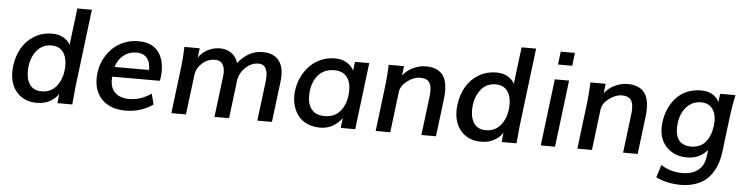

<svg xmlns="http://www.w3.org/2000/svg" viewBox="-51 -975 5558 1434"><g transform="rotate(5 2727.5 -257.5)"><path d="M235.8 11.2Q146.5 11.2 90.8 -47.4Q35.2 -106 35.2 -205.1Q35.2 -225.6 38.1 -248Q47.4 -322.8 81.1 -382.1Q114.7 -441.4 173.8 -477.5Q232.9 -513.7 307.6 -513.7Q361.3 -513.7 397 -490.7Q432.6 -467.8 443.8 -440.4L478 -717.3H586.9L515.1 -131.8Q513.7 -119.6 502.9 0H391.6L398.9 -71.8Q382.3 -40.5 339.8 -14.6Q297.4 11.2 235.8 11.2ZM425.8 -287.6Q425.8 -349.6 396.5 -387.5Q367.2 -425.3 309.6 -425.3Q236.8 -425.3 193.6 -365.5Q150.4 -305.7 150.4 -215.8Q150.4 -153.3 179.2 -115.5Q208 -77.6 266.1 -77.6Q340.3 -77.6 383.1 -137.5Q425.8 -197.3 425.8 -287.6Z M1138.2 -232.9H781.7Q780.8 -217.3 780.8 -210.9Q780.8 -144.5 818.8 -111.1Q856.9 -77.6 922.9 -77.6Q1008.3 -77.6 1086.9 -132.3L1107.9 -52.2Q1015.6 11.2 903.8 11.2Q792 11.2 729.5 -48.6Q667 -108.4 667 -209Q667 -232.4 669.4 -250Q675.8 -304.2 699.5 -352.3Q723.1 -400.4 759.3 -436.3Q795.4 -472.2 845.9 -492.9Q896.5 -513.7 953.6 -513.7Q1051.3 -513.7 1098.9 -457.5Q1146.5 -401.4 1146.5 -306.6Q1146.5 -259.3 1138.2 -232.9ZM792.5 -306.6H1051.8V-309.6Q1051.8 -367.2 1024.4 -397.7Q997.1 -428.2 948.2 -428.2Q893.1 -428.2 851.8 -396Q810.5 -363.8 792.5 -306.6Z M1245.6 0 1288.6 -348.6Q1292.5 -381.3 1294.7 -409.7Q1296.9 -438 1298.1 -465.1Q1299.3 -492.2 1299.8 -501H1414.6L1405.8 -429.7Q1429.2 -467.3 1473.4 -490.5Q1517.6 -513.7 1564.5 -513.7Q1614.3 -513.7 1651.1 -488.3Q1688 -462.9 1702.1 -415Q1736.8 -460.9 1783.2 -487.3Q1829.6 -513.7 1884.8 -513.7Q1962.4 -513.7 2001.5 -470.9Q2040.5 -428.2 2040.5 -351.1Q2040.5 -330.1 2037.6 -307.1L1999.5 0H1890.1L1927.2 -298.8Q1929.2 -314.5 1929.2 -333Q1929.2 -425.3 1863.3 -425.3Q1808.6 -425.3 1764.4 -382.6Q1720.2 -339.8 1713.4 -284.7L1678.2 0H1568.8L1606.9 -307.1Q1608.9 -325.7 1608.9 -335.9Q1608.9 -375.5 1592 -400.4Q1575.2 -425.3 1536.1 -425.3Q1481.9 -425.3 1440.2 -387.7Q1398.4 -350.1 1392.6 -301.3L1355 0Z M2362.3 11.2Q2309.1 11.2 2267.6 -6.6Q2226.1 -24.4 2200.7 -55.2Q2175.3 -85.9 2162.1 -124.8Q2148.9 -163.6 2148.9 -208.5Q2148.9 -226.1 2151.4 -247.1Q2157.7 -299.8 2179.9 -347.7Q2202.1 -395.5 2237.1 -432.6Q2272 -469.7 2321.8 -491.7Q2371.6 -513.7 2428.7 -513.7Q2478.5 -513.7 2514.9 -492.4Q2551.3 -471.2 2570.3 -435.5L2578.6 -501H2685.5L2624 0H2515.1L2524.4 -75.2Q2497.1 -36.1 2455.1 -12.5Q2413.1 11.2 2362.3 11.2ZM2554.2 -288.1Q2554.2 -351.1 2522.9 -388.2Q2491.7 -425.3 2429.7 -425.3Q2349.6 -425.3 2304.4 -367.2Q2259.3 -309.1 2259.3 -217.3Q2259.3 -153.3 2291.3 -115.5Q2323.2 -77.6 2388.7 -77.6Q2467.3 -77.6 2510.7 -136.5Q2554.2 -195.3 2554.2 -288.1Z M2777.3 0 2817.9 -330.6Q2823.7 -376 2826.9 -418.5Q2830.1 -460.9 2830.6 -481L2831.1 -501H2945.8L2937.5 -430.2Q2968.3 -470.2 3015.4 -491.9Q3062.5 -513.7 3107.4 -513.7Q3187.5 -513.7 3227.8 -472.4Q3268.1 -431.2 3268.1 -342.3Q3268.1 -310.5 3264.2 -280.8L3229.5 0H3120.1L3155.3 -284.2Q3158.7 -314.9 3158.7 -332.5Q3158.7 -380.9 3139.2 -403.1Q3119.6 -425.3 3074.2 -425.3Q3027.3 -425.3 2978.8 -388.9Q2930.2 -352.5 2924.3 -305.7L2886.7 0Z M3566.4 11.2Q3477.1 11.2 3421.4 -47.4Q3365.7 -106 3365.7 -205.1Q3365.7 -225.6 3368.7 -248Q3377.9 -322.8 3411.6 -382.1Q3445.3 -441.4 3504.4 -477.5Q3563.5 -513.7 3638.2 -513.7Q3691.9 -513.7 3727.5 -490.7Q3763.2 -467.8 3774.4 -440.4L3808.6 -717.3H3917.5L3845.7 -131.8Q3844.2 -119.6 3833.5 0H3722.2L3729.5 -71.8Q3712.9 -40.5 3670.4 -14.6Q3627.9 11.2 3566.4 11.2ZM3756.3 -287.6Q3756.3 -349.6 3727.1 -387.5Q3697.8 -425.3 3640.1 -425.3Q3567.4 -425.3 3524.2 -365.5Q3481 -305.7 3481 -215.8Q3481 -153.3 3509.8 -115.5Q3538.6 -77.6 3596.7 -77.6Q3670.9 -77.6 3713.6 -137.5Q3756.3 -197.3 3756.3 -287.6Z M4015.1 0 4076.7 -501H4183.6L4122.1 0ZM4090.8 -613.3 4102.5 -710.9H4209L4197.3 -613.3Z M4289.6 0 4330.1 -330.6Q4335.9 -376 4339.1 -418.5Q4342.3 -460.9 4342.8 -481L4343.3 -501H4458L4449.7 -430.2Q4480.5 -470.2 4527.6 -491.9Q4574.7 -513.7 4619.6 -513.7Q4699.7 -513.7 4740 -472.4Q4780.3 -431.2 4780.3 -342.3Q4780.3 -310.5 4776.4 -280.8L4741.7 0H4632.3L4667.5 -284.2Q4670.9 -314.9 4670.9 -332.5Q4670.9 -380.9 4651.4 -403.1Q4631.8 -425.3 4586.4 -425.3Q4539.6 -425.3 4491 -388.9Q4442.4 -352.5 4436.5 -305.7L4398.9 0Z M5080.1 202.1Q4980 202.1 4895.5 162.1L4925.3 67.4Q4999 113.3 5085 113.3Q5158.7 113.3 5203.9 77.6Q5249 42 5257.8 -28.8L5263.7 -76.2Q5240.2 -46.9 5201.9 -26.4Q5163.6 -5.9 5111.8 -5.9Q5019.5 -5.9 4961.2 -61.8Q4902.8 -117.7 4902.8 -212.4Q4902.8 -228.5 4905.3 -251.5Q4912.1 -306.6 4932.9 -353.5Q4953.6 -400.4 4986.6 -436.5Q5019.5 -472.7 5067.4 -493.2Q5115.2 -513.7 5172.9 -513.7Q5224.1 -513.7 5258.1 -492.9Q5292 -472.2 5308.6 -439.5L5316.4 -501H5431.2Q5414.1 -424.8 5404.3 -345.7L5370.6 -71.8Q5365.2 -28.8 5353.8 8.5Q5342.3 45.9 5320.1 82.5Q5297.9 119.1 5266.4 144.8Q5234.9 170.4 5187.3 186.3Q5139.6 202.1 5080.1 202.1ZM5017.1 -216.8Q5017.1 -155.8 5046.4 -122.6Q5075.7 -89.4 5133.8 -89.4Q5169.9 -89.4 5198.5 -102.8Q5227.1 -116.2 5245.4 -140.1Q5263.7 -164.1 5274.7 -193.4Q5285.6 -222.7 5290 -257.8Q5292.5 -278.3 5292.5 -293.5Q5292.5 -354 5263.4 -389.6Q5234.4 -425.3 5178.7 -425.3Q5129.9 -425.3 5092.8 -397Q5055.7 -368.7 5036.4 -321.5Q5017.1 -274.4 5017.1 -216.8Z"/></g></svg>

Font: Muli
Style: Semi-BoldItalic
Weight: 600
Italic angle: -7°
Designer: Vernon Adams
Foundry: newtypography
Version: Version 2.0; ttfautohint (v1.00rc1.2-2d82) -l 8 -r 50 -G 200